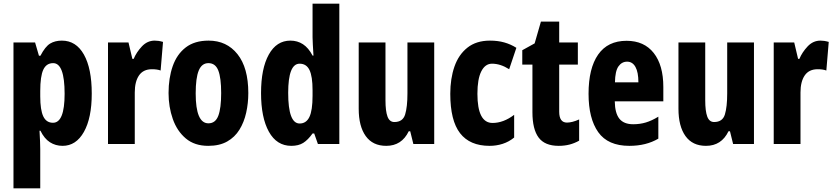

<svg xmlns="http://www.w3.org/2000/svg" viewBox="-20 -780 4517 1040"><path d="M315 -560Q392 -560 434.5 -484.5Q477 -409 477 -273Q477 -141 434.5 -65.5Q392 10 319 10Q281 10 250.5 -9.5Q220 -29 199 -72H194Q198 -4 198 27V240H53V-550H170L191 -478H199Q225 -528 251.5 -544Q278 -560 315 -560ZM268 -438Q231 -438 214.5 -402.5Q198 -367 198 -287V-258Q198 -184 214.5 -149.5Q231 -115 267 -115Q330 -115 330 -272Q330 -438 268 -438Z M818 -560Q828 -560 838.5 -558.5Q849 -557 863 -553L850 -398Q832 -405 803 -405Q756 -405 733 -371.5Q710 -338 710 -279V0H565V-550H676L697 -461H704Q719 -497 748.5 -528.5Q778 -560 818 -560Z M1325 -276Q1325 -221 1313.5 -169.5Q1302 -118 1277 -77.5Q1252 -37 1210.5 -13.5Q1169 10 1108 10Q1034 10 986.5 -30Q939 -70 916 -135.5Q893 -201 893 -276Q893 -357 915.5 -421.5Q938 -486 986 -523Q1034 -560 1110 -560Q1208 -560 1266.5 -486.5Q1325 -413 1325 -276ZM1040 -274Q1040 -112 1109 -112Q1147 -112 1162.5 -153Q1178 -194 1178 -276Q1178 -358 1162.5 -398Q1147 -438 1109 -438Q1073 -438 1056.5 -398Q1040 -358 1040 -274Z M1558 10Q1479 10 1436.5 -66.5Q1394 -143 1394 -276Q1394 -409 1436 -484.5Q1478 -560 1553 -560Q1591 -560 1621 -540.5Q1651 -521 1673 -479H1678Q1676 -514 1674.5 -538.5Q1673 -563 1673 -578V-760H1818V0H1702L1682 -57H1673Q1648 -22 1622.5 -6Q1597 10 1558 10ZM1603 -111Q1639 -111 1656 -146.5Q1673 -182 1673 -261V-292Q1673 -366 1656.5 -400.5Q1640 -435 1603 -435Q1541 -435 1541 -277Q1541 -111 1603 -111Z M2332 -550V0H2219L2202 -69H2194Q2156 10 2072 10Q1999 10 1961 -43Q1923 -96 1923 -191V-550H2068V-237Q2068 -178 2079 -148.5Q2090 -119 2116 -119Q2162 -119 2174.5 -160Q2187 -201 2187 -274V-550Z M2632 10Q2525 10 2472 -58.5Q2419 -127 2419 -272Q2419 -354 2441.5 -419Q2464 -484 2512 -522Q2560 -560 2634 -560Q2677 -560 2712 -550Q2747 -540 2777 -521L2738 -405Q2691 -435 2645 -435Q2608 -435 2587 -393.5Q2566 -352 2566 -272Q2566 -114 2648 -114Q2707 -114 2765 -158V-35Q2737 -12 2703 -1Q2669 10 2632 10Z M3051 -116Q3079 -116 3117 -133V-18Q3092 -4 3065 3Q3038 10 3006 10Q2931 10 2897.5 -35Q2864 -80 2864 -172V-430H2809V-508L2876 -545L2910 -663H3009V-550H3110V-430H3009V-175Q3009 -116 3051 -116Z M3374 -559Q3469 -559 3521 -493Q3573 -427 3573 -309V-231H3310Q3311 -167 3335 -137Q3359 -107 3410 -107Q3446 -107 3478 -116.5Q3510 -126 3546 -148V-29Q3480 10 3389 10Q3273 10 3220.5 -64Q3168 -138 3168 -272Q3168 -410 3220 -484.5Q3272 -559 3374 -559ZM3377 -446Q3348 -446 3330 -420.5Q3312 -395 3311 -334H3438Q3438 -389 3422 -417.5Q3406 -446 3377 -446Z M4064 -550V0H3951L3934 -69H3926Q3888 10 3804 10Q3731 10 3693 -43Q3655 -96 3655 -191V-550H3800V-237Q3800 -178 3811 -148.5Q3822 -119 3848 -119Q3894 -119 3906.5 -160Q3919 -201 3919 -274V-550Z M4424 -560Q4434 -560 4444.5 -558.5Q4455 -557 4469 -553L4456 -398Q4438 -405 4409 -405Q4362 -405 4339 -371.5Q4316 -338 4316 -279V0H4171V-550H4282L4303 -461H4310Q4325 -497 4354.5 -528.5Q4384 -560 4424 -560Z"/></svg>

Font: Noto Sans ExtraCondensed ExtraBold
Style: Regular
Weight: 800
Width: 2
Designer: Monotype Design Team
Foundry: Monotype Imaging Inc.
Version: Version 2.013; ttfautohint (v1.8.4.7-5d5b)